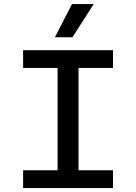

<svg xmlns="http://www.w3.org/2000/svg" viewBox="-20 -952 690 972"><path d="M271.5 0V-698H377.5V0ZM97 -698H552V-608H97ZM97 -90H552V0H97ZM258 -763.5 344.5 -931.5H454.5L347 -763.5Z"/></svg>

Font: Azeret Mono Thin
Style: Regular
Weight: 100
Designer: Martin Vácha
Foundry: Displaay
Version: Version 1.002